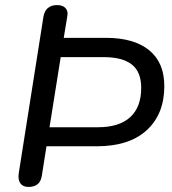

<svg xmlns="http://www.w3.org/2000/svg" viewBox="-20 -729 678 756"><path d="M92 7Q70 7 60 -7.5Q50 -22 54 -48L151 -663Q155 -686 168.5 -697.5Q182 -709 205 -709Q227 -709 238 -697Q249 -685 245 -665L231 -580H397Q507 -580 567 -531.5Q627 -483 627 -390Q627 -280 558 -216.5Q489 -153 360 -153H163L145 -39Q142 -16 129 -4.5Q116 7 92 7ZM175 -228H366Q449 -228 492.5 -267.5Q536 -307 536 -383Q536 -446 499 -475Q462 -504 389 -504H219Z"/></svg>

Font: Nunito ExtraLight Medium
Style: Italic
Weight: 500
Italic angle: -9°
Version: Version 3.602